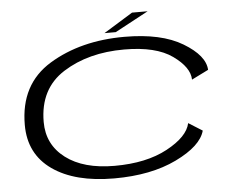

<svg xmlns="http://www.w3.org/2000/svg" viewBox="-50 -748 1016 815"><g transform="rotate(-5 458.0 -341.0)"><path d="M405 6Q238 6 142 -61.5Q46 -129 46 -253Q46 -426.5 179.5 -507.8Q313 -589 499.5 -589Q656.5 -589 747.5 -534.2Q838.5 -479.5 841.5 -418.5L770 -383Q769 -435.5 699 -485.5Q629 -535.5 493.5 -535.5Q341 -535.5 234 -467.8Q127 -400 127 -258.5Q127 -162 203 -104.5Q279 -47 411 -47Q546.5 -47 636 -95.2Q725.5 -143.5 737.5 -200.5L796.5 -163.5Q779 -99 670.5 -46.5Q562 6 405 6ZM417 -612 541 -688.5H607.5L465 -612Z"/></g></svg>

Font: Anybody UltraExpanded Light
Style: Italic
Weight: 300
Width: 9
Italic angle: -10°
Designer: Tyler Finck
Foundry: Etcetera Type Company
Version: Version 1.010; ttfautohint (v1.8.3) -l 8 -r 50 -G 200 -x 14 